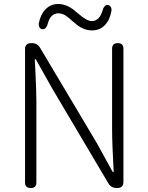

<svg xmlns="http://www.w3.org/2000/svg" viewBox="-20 -946 747 966"><path d="M135 0Q106 0 106 -28V-698Q106 -729 137 -729H140Q168 -729 182 -705L466 -228L547 -81H552Q544 -225 544 -297V-701Q544 -729 573 -729Q601 -729 601 -701V-364V-31Q601 0 570 0H567Q539 0 525 -24L242 -502L160 -648H155Q156 -628 158 -588Q163 -489 163 -437V-28Q163 0 135 0ZM443 -793Q412 -793 385 -809Q369 -818 342 -842Q321 -861 310 -868Q292 -879 274 -879Q234 -879 220 -826Q218 -815 210.5 -806.5Q203 -798 193.5 -799Q184 -800 179 -808Q174 -816 175 -827Q183 -872 208 -898Q234 -926 273 -926Q320 -926 367 -883Q370 -880 377 -875Q417 -840 442 -840Q481 -840 497 -896Q499 -906 506 -914Q513 -922 522 -921Q531 -920 536.5 -912Q542 -904 541 -894Q534 -848 509 -821Q483 -793 443 -793Z"/></svg>

Font: GenSenRounded TW L
Style: Regular
Weight: 300
Version: Version 1.501;PS 1;hotconv 16.6.51;makeotf.lib2.5.65220